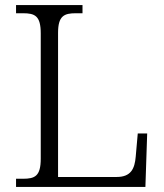

<svg xmlns="http://www.w3.org/2000/svg" viewBox="-20 -734 645 754"><path d="M43 0H551L558 -210H521L513 -119C509 -71 494 -39 438 -39H208V-605C208 -672 232 -682 278 -682H304V-714H43V-682H70C117 -682 140 -672 140 -603V-111C140 -42 117 -32 70 -32H43Z"/></svg>

Font: Noto Serif Telugu Light
Style: Regular
Weight: 300
Designer: Jelle Bosma - Monotype Design Team
Foundry: Monotype Imaging Inc.
Version: Version 2.005